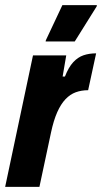

<svg xmlns="http://www.w3.org/2000/svg" viewBox="-34 -725 396 745"><path d="M-14 0 94 -510H223L209 -428H218Q232 -464 250 -483.5Q268 -503 290 -510.5Q312 -518 339 -518L308 -375Q282 -375 260 -367Q238 -359 220 -340Q202 -321 188 -289.5Q174 -258 164 -211L119 0ZM143 -564 144 -569 208 -705H342L341 -700L256 -564Z"/></svg>

Font: Saira Condensed ExtraBold
Style: Italic
Weight: 800
Width: 3
Italic angle: -12°
Designer: Hector Gatti with collaboration of the Omnibus-Type team
Foundry: Omnibus-Type
Version: Version 1.101